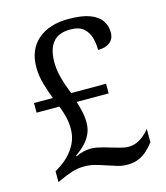

<svg xmlns="http://www.w3.org/2000/svg" viewBox="-110 -808 779 903"><g transform="rotate(-15 279.5 -357.0)"><path d="M399 10Q374 10 349 2.5Q324 -5 298 -14Q275 -22 250.5 -28.5Q226 -35 200 -35Q167 -35 138 -25.5Q109 -16 77 -1L64 5V-48L82 -59Q107 -74 130.5 -97.5Q154 -121 169.5 -152.5Q185 -184 185 -224Q185 -253 178 -281.5Q171 -310 160 -337H49V-384H141Q128 -416 115.5 -459Q103 -502 103 -543Q103 -629 158 -676.5Q213 -724 307 -724Q372 -724 410.5 -709.5Q449 -695 466.5 -669.5Q484 -644 484 -612Q484 -580 462.5 -563.5Q441 -547 405 -547Q405 -578 397 -607Q389 -636 367 -655Q345 -674 303 -674Q245 -674 218 -640.5Q191 -607 191 -545Q191 -514 197.5 -484.5Q204 -455 213 -429.5Q222 -404 230 -384H400V-337H244Q252 -312 258 -286Q264 -260 264 -230Q264 -202 253 -177.5Q242 -153 222.5 -132.5Q203 -112 176 -94L178 -90Q198 -100 216.5 -104Q235 -108 251 -108Q265 -108 280.5 -105Q296 -102 312.5 -97.5Q329 -93 345 -88Q368 -81 389 -75.5Q410 -70 425 -70Q448 -70 467 -78.5Q486 -87 502 -100.5Q518 -114 530 -129V-64Q518 -48 500 -30.5Q482 -13 457.5 -1.5Q433 10 399 10Z"/></g></svg>

Font: Noto Serif Ethiopic
Style: Regular
Weight: 400
Designer: Monotype Design Team
Foundry: Monotype Imaging Inc.
Version: Version 2.102